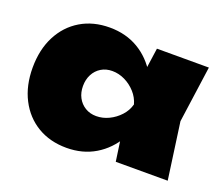

<svg xmlns="http://www.w3.org/2000/svg" viewBox="-104 -746 1061 917"><g transform="rotate(20 426.0 -287.5)"><path d="M555 0 526 -203 555 -287 526 -370 555 -575H819L779 -288L819 0ZM608 -287Q598 -195 558.5 -126.5Q519 -58 455.5 -20Q392 18 310 18Q226 18 162.5 -20Q99 -58 63.5 -127Q28 -196 28 -287Q28 -379 63.5 -448Q99 -517 162.5 -555Q226 -593 310 -593Q392 -593 455.5 -555.5Q519 -518 559 -449.5Q599 -381 608 -287ZM284 -287Q284 -254 297.5 -228.5Q311 -203 335.5 -188Q360 -173 392 -173Q425 -173 456 -188Q487 -203 510.5 -228.5Q534 -254 543 -287Q534 -320 510.5 -346Q487 -372 456 -387Q425 -402 392 -402Q360 -402 335.5 -387Q311 -372 297.5 -346Q284 -320 284 -287Z"/></g></svg>

Font: Unbounded Black
Style: Regular
Weight: 900
Designer: Luke Prowse, Jean-Baptiste Morizot, Fátima Lázaro, Florian Runge
Foundry: NaN
Version: Version 1.701;gftools[0.9.28.dev5+ged2979d]